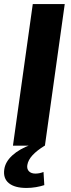

<svg xmlns="http://www.w3.org/2000/svg" viewBox="-31 -720 351 949"><path d="M289 -700 191 0H33L131 -700ZM100 209Q42 209 13 185.5Q-16 162 -10 118Q-5 80 30 48Q65 16 123 -5L190 0Q151 24 129.5 47.5Q108 71 104 96Q101 115 112 126.5Q123 138 144 138Q164 138 184 130L188 195Q170 201 147 205Q124 209 100 209Z"/></svg>

Font: Pathway Extreme 28pt
Style: Bold Italic
Weight: 700
Italic angle: -8°
Designer: Eduardo Rodriguez Tunni
Foundry: Eduardo Rodriguez Tunni
Version: Version 1.001;gftools[0.9.26]